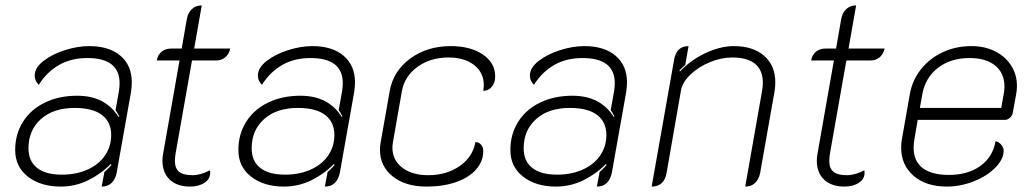

<svg xmlns="http://www.w3.org/2000/svg" viewBox="-20 -679 3809 708"><path d="M36 -126Q36 -184 64.5 -229.5Q93 -275 145 -300.5Q197 -326 265 -326Q368 -326 417 -248L420 -249Q412 -265 406 -273L418 -340Q421 -357 421 -372Q421 -465 302 -465Q242 -465 197 -439Q152 -413 123 -366Q108 -381 108 -400Q108 -429 140 -454Q172 -479 219 -494Q266 -509 309 -509Q382 -509 424 -473.5Q466 -438 466 -375Q466 -359 463 -339L410 -41Q405 -17 391 -4Q377 9 355 9L365 -45Q377 -55 383.5 -62.5Q390 -70 391 -71L388 -74Q353 -38 305.5 -14.5Q258 9 204 9Q130 9 83 -27.5Q36 -64 36 -126ZM390 -181Q390 -229 356 -255Q322 -281 255 -281Q177 -281 131 -240Q85 -199 85 -132Q85 -85 116.5 -60Q148 -35 208 -35Q261 -35 302.5 -53.5Q344 -72 367 -105.5Q390 -139 390 -181Z M579 -87Q579 -100 582 -115L642 -456H558Q562 -477 576 -488.5Q590 -500 612 -500H650L669 -609Q673 -632 687.5 -645.5Q702 -659 724 -659L696 -500H829Q825 -480 811 -468Q797 -456 777 -456H688L628 -116Q625 -100 625 -86Q625 -58 640.5 -45.5Q656 -33 690 -33Q720 -33 754 -51Q755 -49 755 -41Q755 -19 734 -5Q713 9 681 9Q633 9 606 -16.5Q579 -42 579 -87Z M859 -126Q859 -184 887.5 -229.5Q916 -275 968 -300.5Q1020 -326 1088 -326Q1191 -326 1240 -248L1243 -249Q1235 -265 1229 -273L1241 -340Q1244 -357 1244 -372Q1244 -465 1125 -465Q1065 -465 1020 -439Q975 -413 946 -366Q931 -381 931 -400Q931 -429 963 -454Q995 -479 1042 -494Q1089 -509 1132 -509Q1205 -509 1247 -473.5Q1289 -438 1289 -375Q1289 -359 1286 -339L1233 -41Q1228 -17 1214 -4Q1200 9 1178 9L1188 -45Q1200 -55 1206.5 -62.5Q1213 -70 1214 -71L1211 -74Q1176 -38 1128.5 -14.5Q1081 9 1027 9Q953 9 906 -27.5Q859 -64 859 -126ZM1213 -181Q1213 -229 1179 -255Q1145 -281 1078 -281Q1000 -281 954 -240Q908 -199 908 -132Q908 -85 939.5 -60Q971 -35 1031 -35Q1084 -35 1125.5 -53.5Q1167 -72 1190 -105.5Q1213 -139 1213 -181Z M1381 -128Q1381 -141 1384 -156L1417 -343Q1430 -417 1492.5 -463Q1555 -509 1642 -509Q1715 -509 1760.5 -478Q1806 -447 1806 -397Q1806 -374 1793.5 -359Q1781 -344 1762 -344Q1764 -358 1764 -365Q1764 -411 1728.5 -439Q1693 -467 1634 -467Q1567 -467 1519.5 -432.5Q1472 -398 1462 -343L1429 -155Q1427 -141 1427 -135Q1427 -89 1463 -61Q1499 -33 1559 -33Q1627 -33 1675.5 -67Q1724 -101 1733 -155Q1746 -155 1754 -145.5Q1762 -136 1762 -122Q1762 -84 1735.5 -54Q1709 -24 1661.5 -7.5Q1614 9 1553 9Q1475 9 1428 -28.5Q1381 -66 1381 -128Z M1862 -126Q1862 -184 1890.5 -229.5Q1919 -275 1971 -300.5Q2023 -326 2091 -326Q2194 -326 2243 -248L2246 -249Q2238 -265 2232 -273L2244 -340Q2247 -357 2247 -372Q2247 -465 2128 -465Q2068 -465 2023 -439Q1978 -413 1949 -366Q1934 -381 1934 -400Q1934 -429 1966 -454Q1998 -479 2045 -494Q2092 -509 2135 -509Q2208 -509 2250 -473.5Q2292 -438 2292 -375Q2292 -359 2289 -339L2236 -41Q2231 -17 2217 -4Q2203 9 2181 9L2191 -45Q2203 -55 2209.5 -62.5Q2216 -70 2217 -71L2214 -74Q2179 -38 2131.5 -14.5Q2084 9 2030 9Q1956 9 1909 -27.5Q1862 -64 1862 -126ZM2216 -181Q2216 -229 2182 -255Q2148 -281 2081 -281Q2003 -281 1957 -240Q1911 -199 1911 -132Q1911 -85 1942.5 -60Q1974 -35 2034 -35Q2087 -35 2128.5 -53.5Q2170 -72 2193 -105.5Q2216 -139 2216 -181Z M2466 -460Q2475 -509 2519 -509L2507 -440L2486 -420L2487 -415Q2526 -457 2581 -483Q2636 -509 2686 -509Q2757 -509 2798 -473Q2839 -437 2839 -375Q2839 -359 2836 -341L2783 -41Q2778 -17 2764 -4Q2750 9 2728 9L2790 -343Q2793 -360 2793 -374Q2793 -420 2764.5 -443.5Q2736 -467 2680 -467Q2639 -467 2597 -449.5Q2555 -432 2525.5 -403.5Q2496 -375 2491 -345L2438 -41Q2429 9 2383 9Z M2992 -87Q2992 -100 2995 -115L3055 -456H2971Q2975 -477 2989 -488.5Q3003 -500 3025 -500H3063L3082 -609Q3086 -632 3100.5 -645.5Q3115 -659 3137 -659L3109 -500H3242Q3238 -480 3224 -468Q3210 -456 3190 -456H3101L3041 -116Q3038 -100 3038 -86Q3038 -58 3053.5 -45.5Q3069 -33 3103 -33Q3133 -33 3167 -51Q3168 -49 3168 -41Q3168 -19 3147 -5Q3126 9 3094 9Q3046 9 3019 -16.5Q2992 -42 2992 -87Z M3303 -135Q3303 -151 3306 -167L3335 -332Q3344 -383 3376 -423.5Q3408 -464 3456.5 -486.5Q3505 -509 3562 -509Q3611 -509 3649 -490Q3687 -471 3708.5 -437.5Q3730 -404 3730 -362Q3730 -348 3727 -331L3714 -260Q3712 -252 3703.5 -244.5Q3695 -237 3687 -237H3364L3352 -166Q3349 -150 3349 -135Q3349 -85 3382 -59.5Q3415 -34 3479 -34Q3549 -34 3595 -67Q3641 -100 3651 -158Q3662 -157 3671.5 -146Q3681 -135 3681 -124Q3681 -92 3650.5 -61Q3620 -30 3571 -10.5Q3522 9 3471 9Q3395 9 3349 -30.5Q3303 -70 3303 -135ZM3672 -281 3681 -331Q3684 -346 3684 -359Q3684 -409 3650 -437Q3616 -465 3555 -465Q3486 -465 3439 -429Q3392 -393 3381 -331L3372 -281Z"/></svg>

Font: K2D Thin
Style: Italic
Weight: 100
Italic angle: -10°
Designer: Katatrad Aksorn Co.,Ltd.
Foundry: Cadson Demak Co.,Ltd.
Version: Version 1.000; ttfautohint (v1.6)